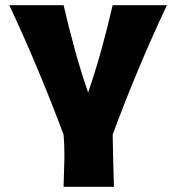

<svg xmlns="http://www.w3.org/2000/svg" viewBox="-20 -723 682 743"><path d="M416 -202Q417 -151 418 -101Q419 -51 421 0H226Q228 -51 229 -101Q230 -151 226 -202Q131 -457 16 -703H226Q246 -617 269 -533Q292 -449 321 -365Q350 -449 373 -533Q396 -617 416 -703H626Q510 -457 416 -202Z"/></svg>

Font: CAT Rhythmus
Style: Regular
Weight: 400
Designer: Peter Wiegel nach alter Vorlage
Foundry: Peter Wiegel
Version: 1.000